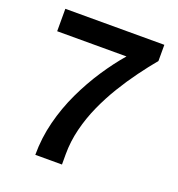

<svg xmlns="http://www.w3.org/2000/svg" viewBox="-126 -789 827 893"><g transform="rotate(20 288.0 -343.0)"><path d="M147 0Q147 -84 167.5 -164.5Q188 -245 223 -319Q258 -393 301 -458Q344 -523 389 -575H46V-686H536V-606Q502 -565 466 -516Q430 -467 396.5 -412Q363 -357 336.5 -298Q310 -239 294.5 -176.5Q279 -114 279 -51V0Z"/></g></svg>

Font: Archivo SemiBold
Style: Regular
Weight: 600
Designer: Hector Gatti
Foundry: Omnibus-Type
Version: Version 2.001